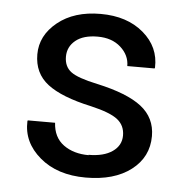

<svg xmlns="http://www.w3.org/2000/svg" viewBox="-42 -525 556 578"><g transform="rotate(5 235.5 -236.5)"><path d="M234.4 -205.1Q144.5 -224.6 102.3 -257.1Q60.1 -289.6 60.1 -346.7Q60.1 -403.8 109.9 -444.1Q159.7 -484.4 239.7 -484.4Q319.8 -484.4 369.4 -442.1Q418.9 -399.9 416.5 -337.4L415.5 -335H333Q333 -367.7 306.4 -391.6Q279.8 -415.5 236.6 -415.5Q193.4 -415.5 169.9 -396.2Q146.5 -377 146.5 -347.2Q146.5 -317.4 167 -301.8Q187.5 -286.1 247.6 -273.4Q339.4 -253.4 382.3 -220Q425.3 -186.5 425.3 -131.3Q425.3 -67.9 374.3 -28.8Q323.2 10.3 237.3 10.3Q151.4 10.3 98.4 -34.7Q45.4 -79.6 47.9 -143.6L48.8 -146H131.3Q133.8 -102.1 164.3 -79.8Q194.8 -57.6 240.7 -57.6L239.7 -58.6Q285.6 -58.6 312 -76.9Q338.4 -95.2 338.4 -125.5Q338.4 -155.8 315.9 -173.6Q293.5 -191.4 234.4 -205.1Z"/></g></svg>

Font: Yantramanav
Style: Regular
Weight: 400
Version: Version 1.001;PS 1.0;hotconv 1.0.72;makeotf.lib2.5.5900; ttf